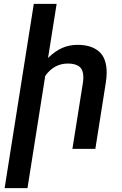

<svg xmlns="http://www.w3.org/2000/svg" viewBox="-20 -770 630 993"><path d="M213.9 -377.4 122.1 203.1H3.9L154.8 -750H272.9L228.5 -470.2Q263.7 -504.9 300.5 -521.5Q337.4 -538.1 381.3 -538.1Q452.1 -538.1 491.9 -503.7Q531.7 -469.2 531.7 -394.5Q531.7 -370.6 527.3 -342.8L473.1 0H354.5L408.7 -341.3Q411.1 -355 411.1 -370.6Q411.1 -408.2 391.1 -424.8Q371.1 -441.4 331.1 -441.4Q259.3 -441.4 213.9 -377.4Z"/></svg>

Font: Mardoto Medium
Style: Italic
Weight: 500
Italic angle: -12°
Designer: Christian Robertson, Vahan Hovhannisyan
Foundry: Google
Version: Version 1.000